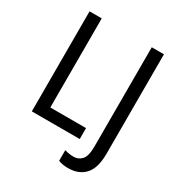

<svg xmlns="http://www.w3.org/2000/svg" viewBox="-207 -855 1110 1187"><g transform="rotate(30 348.0 -261.0)"><path d="M427 0V-78H172V-714H85V0ZM616 -5V-714H529V-5Q529 63 506 88.5Q483 114 448 114Q415 114 384 104V180Q412 192 454 192Q529 192 572.5 145.5Q616 99 616 -5Z"/></g></svg>

Font: Noto Sans UI SemiCondensed
Style: Regular
Weight: 400
Width: 4
Designer: Monotype Design Team
Foundry: Monotype Imaging Inc.
Version: 1.001